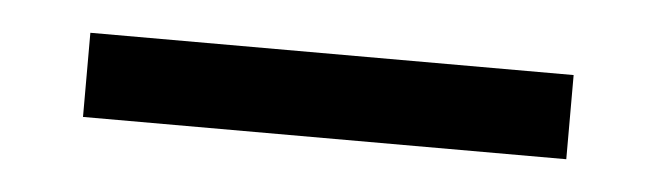

<svg xmlns="http://www.w3.org/2000/svg" viewBox="-24 -768 512 150"><g transform="rotate(5 232.5 -693.0)"><path d="M43 -660V-726H422V-660Z"/></g></svg>

Font: Big Shoulders Text ExtraBold
Style: Regular
Weight: 800
Designer: Patric King
Foundry: XO Type Co
Version: Version 1.000; ttfautohint (v1.8.2)